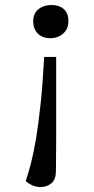

<svg xmlns="http://www.w3.org/2000/svg" viewBox="-20 -541 377 769"><path d="M205 26Q205 55 204.5 86Q204 117 204 144Q204 177 186.5 192.5Q169 208 142 208Q123 208 107.5 200.5Q92 193 83 184Q94 152 104.5 111Q115 70 124.5 13Q134 -44 142.5 -123.5Q151 -203 157 -313H205ZM254 -457Q254 -425 233 -406.5Q212 -388 181 -388Q150 -388 131.5 -406.5Q113 -425 113 -456Q113 -487 134 -504Q155 -521 186 -521Q217 -521 235.5 -504.5Q254 -488 254 -457Z"/></svg>

Font: Literata 12pt
Style: Italic
Weight: 400
Italic angle: -2°
Designer: Latin by Veronika Burian and Jose Scaglione. Greek by Irene Vlachou. Cyrillic by Vera Evstafieva
Foundry: TypeTogether
Version: Version 3.002